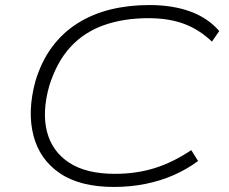

<svg xmlns="http://www.w3.org/2000/svg" viewBox="-20 -733 907 761"><path d="M432 8Q297 8 217 -46.5Q137 -101 112.5 -196Q88 -291 120 -410Q144 -490 186.5 -547Q229 -604 288 -641Q347 -678 418.5 -695.5Q490 -713 572 -713Q664 -713 734 -687.5Q804 -662 849 -610L820 -568Q770 -616 709.5 -638.5Q649 -661 568 -661Q471 -661 392.5 -633.5Q314 -606 259.5 -547Q205 -488 175 -392Q146 -288 166.5 -210Q187 -132 254.5 -88Q322 -44 435 -44Q521 -44 594 -67Q667 -90 738 -138L765 -95Q721 -62 668.5 -39Q616 -16 556 -4Q496 8 432 8Z"/></svg>

Font: Nunito Sans 7pt Expanded ExtraLight
Style: Italic
Weight: 250
Width: 7
Italic angle: -9°
Designer: Vernon Adams
Foundry: Vernon Adams
Version: Version 3.101;gftools[0.9.27]